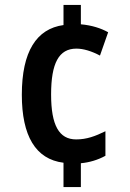

<svg xmlns="http://www.w3.org/2000/svg" viewBox="-20 -744 526 774"><path d="M306 -646V-724H236V-643C127 -628 68 -536 68 -362C68 -197 123 -102 236 -88V10H306V-86C340 -89 374 -99 405 -116V-215C364 -195 330 -182 287 -182C218 -182 186 -239 186 -363C186 -489 217 -548 288 -548C316 -548 349 -538 383 -520L416 -614C387 -630 351 -642 306 -646Z"/></svg>

Font: Noto Sans Telugu Condensed SemiBold
Style: Regular
Weight: 600
Width: 3
Designer: Jelle Bosma - Monotype Design Team
Foundry: Monotype Imaging Inc.
Version: Version 2.005